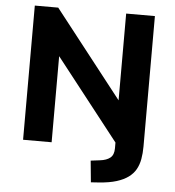

<svg xmlns="http://www.w3.org/2000/svg" viewBox="-59 -760 915 1005"><g transform="rotate(5 398.5 -257.0)"><path d="M456 191 445 78 493 72Q528 68 547 52.5Q566 37 566 3V-61L586 -2L223 -465H233V0H83V-705H206L574 -235H563V-705H714V-20Q714 16 708.5 46.5Q703 77 689.5 101Q676 125 651.5 143Q627 161 590 172.5Q553 184 500 188Z"/></g></svg>

Font: Nunito Sans 9pt ExtraBold
Style: Regular
Weight: 800
Version: Version 3.101;gftools[0.9.27]